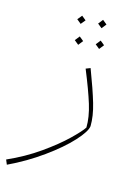

<svg xmlns="http://www.w3.org/2000/svg" viewBox="-156 -629 681 948"><g transform="rotate(15 184.0 -155.0)"><path d="M-34 228Q54 189 127 137.5Q200 86 247 40.5Q294 -5 308 -27Q309 -80 289.5 -143.5Q270 -207 229 -307L252 -316Q290 -216 308.5 -153Q327 -90 326 -39Q323 -11 275 41.5Q227 94 147 151.5Q67 209 -24 252ZM231 -538 250 -562 272 -544 253 -520ZM126 -532 145 -555 167 -537 148 -514ZM246 -436 265 -460 287 -442 268 -418ZM141 -429 160 -453 182 -435 163 -411Z"/></g></svg>

Font: FiraGO Thin
Style: Italic
Weight: 100
Italic angle: -8°
Designer: bBox Type GmbH
Foundry: bBox Type GmbH
Version: Version 1.001